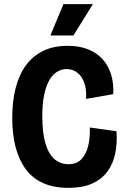

<svg xmlns="http://www.w3.org/2000/svg" viewBox="-20 -893 610 926"><path d="M310 13Q240 13 189 -9.5Q138 -32 105 -76Q72 -120 55.5 -182.5Q39 -245 39 -324Q39 -404 55.5 -468.5Q72 -533 105.5 -578.5Q139 -624 189 -648Q239 -672 306 -672Q364 -672 406.5 -654.5Q449 -637 476.5 -605.5Q504 -574 516.5 -531.5Q529 -489 526 -439L395 -416Q398 -465 385.5 -496.5Q373 -528 351 -544Q329 -560 301 -560Q277 -560 255.5 -547Q234 -534 218 -506.5Q202 -479 193 -436Q184 -393 184 -334Q184 -250 200 -198.5Q216 -147 244.5 -124Q273 -101 310 -101Q350 -101 373 -125.5Q396 -150 405.5 -190Q415 -230 413 -278L542 -260Q546 -202 535.5 -152Q525 -102 497.5 -65Q470 -28 424 -7.5Q378 13 310 13ZM334 -722H223L286 -873H428Z"/></svg>

Font: Bricolage Grotesque 36pt SemiCondensed
Style: Bold
Weight: 700
Width: 4
Designer: Mathieu Triay
Foundry: Atelier Triay
Version: Version 1.001;gftools[0.9.33.dev8+g029e19f]